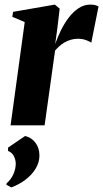

<svg xmlns="http://www.w3.org/2000/svg" viewBox="-20 -545 448 835"><path d="M26 0 87.5 -449 33.5 -472 37 -493.5 218.5 -525 239.5 -507.5 229 -418.5 220 -353.5Q230.5 -383.5 245.2 -413.5Q260 -443.5 279.2 -468.8Q298.5 -494 322 -509.5Q345.5 -525 373 -525Q387 -525 395.8 -522.2Q404.5 -519.5 408.5 -517L377 -359Q373.5 -363 356.2 -369.8Q339 -376.5 318.5 -376.5Q303 -376.5 288.5 -372.2Q274 -368 261.2 -360.8Q248.5 -353.5 238 -344Q227.5 -334.5 219.5 -325L174 0ZM29 270 8 258.5 8.5 252.5Q28 235.5 38.2 212.5Q48.5 189.5 48.5 166Q48 148.5 39.8 133Q31.5 117.5 15 111.5V97L89 46.5Q117 53 134.2 75.8Q151.5 98.5 151.5 131.5Q151.5 161 135.2 188Q119 215 91.2 236.2Q63.5 257.5 29 270Z"/></svg>

Font: Merriweather 120pt ExtraBold
Style: Italic
Weight: 800
Italic angle: -7.8°
Version: Version 2.101